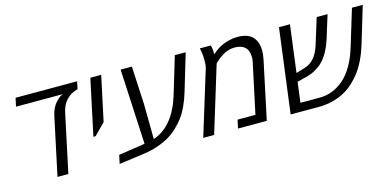

<svg xmlns="http://www.w3.org/2000/svg" viewBox="-65 -1000 2811 1385"><g transform="rotate(-15 1340.5 -307.5)"><path d="M547.9 -629.9 536.1 -574.2Q429.2 -545.4 405.8 -433.6L313.5 0H232.4L324.7 -433.6Q331.1 -462.4 343 -486.6Q355 -510.7 367.7 -524.4Q393.6 -552.7 411.1 -561L418.9 -564.5L419.4 -566.9H74.7L87.9 -629.9Z M656.2 -295.9 574.2 -212.9H557.6L646.5 -629.9H727.5Z M956.5 -629.9 971.2 -345.7Q971.2 -287.6 974.1 -84Q1128.9 -136.7 1194.8 -355L1277.3 -629.4H1358.4L1276.4 -355Q1243.2 -243.7 1191.4 -174.3Q1170.9 -146.5 1139.6 -116.7Q1108.4 -86.9 1071.8 -64.9Q1035.2 -43 984.6 -25.4Q934.1 -7.8 876 0L689.9 25.4L703.6 -38.6L900.9 -68.4L872.6 -629.9Z M1553.7 -563.5H1557.1Q1605.5 -611.8 1681.2 -631.3Q1713.4 -639.6 1746.6 -639.6Q1838.9 -639.6 1873 -584Q1894.5 -549.3 1894.5 -498.5Q1894.5 -467.8 1886.7 -430.7L1795.4 0H1580.6L1593.8 -63H1727.5L1805.2 -427.2Q1811 -450.7 1811 -464.4Q1811 -505.4 1799.3 -527.3Q1775.4 -571.3 1703.6 -571.3Q1680.7 -571.3 1656.7 -563.2Q1632.8 -555.2 1615.2 -543.9Q1577.6 -519 1560.5 -501L1553.2 -493.2L1402.3 0H1320.8L1469.7 -484.4Q1474.6 -501.5 1474.6 -538.8Q1474.6 -576.2 1470.2 -599.6L1463.9 -629.9H1545.4Q1553.7 -609.4 1553.7 -563.5Z M2209 -63Q2305.2 -63 2385.7 -130.9Q2426.3 -165 2460 -222.2Q2493.7 -279.3 2516.6 -355L2600.1 -629.4H2680.7L2598.1 -355Q2564 -241.2 2505.9 -162.1Q2483.4 -131.3 2450.4 -100.6Q2417.5 -69.8 2379.4 -48.3Q2341.3 -26.9 2290.5 -13.4Q2239.7 0 2182.6 0H1973.6L2055.2 -629.9H2137.2L2091.8 -277.8L2161.1 -299.3Q2241.7 -323.7 2276.4 -435.1L2336.9 -629.9H2418L2366.7 -464.4Q2332.5 -354 2275.4 -298.8Q2253.4 -277.3 2221.4 -259.3Q2189.5 -241.2 2150.4 -231.9L2083 -214.8L2063.5 -63Z"/></g></svg>

Font: Open Sans Hebrew
Style: Italic
Weight: 400
Italic angle: -12°
Foundry: Ascender Corporation, Yanek Iontef
Version: Version 2.001;PS 002.001;hotconv 1.0.70;makeotf.lib2.5.58329